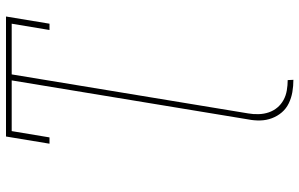

<svg xmlns="http://www.w3.org/2000/svg" viewBox="-199 -576 998 640"><g transform="rotate(-90 300.0 -256.0)"><path d="M354 223Q333 223 313 219.5Q293 216 275.5 207.5Q258 199 245.5 184.5Q233 170 226 151.5Q219 133 218.5 112.5Q218 92 222 72L352 -716H183L162 -590H141L165 -735H565L541 -590H520L541 -716H372L242 72Q239 89 239.5 107Q240 125 245.5 141Q251 157 261.5 169.5Q272 182 286.5 190Q301 198 318.5 201Q336 204 353 204Z"/></g></svg>

Font: Iosevka HT Thin Extended
Style: Italic
Weight: 100
Width: 7
Italic angle: -9°
Monospace: yes
Designer: Belleve Invis
Foundry: Belleve Invis
Version: Version 32.3.0; ttfautohint (v1.8.4)